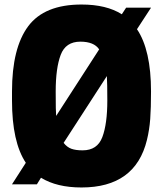

<svg xmlns="http://www.w3.org/2000/svg" viewBox="-20 -814 720 848"><path d="M340 14Q231 14 161 -29L143 0H33L94 -95Q33 -187 33 -370V-410Q33 -602 104.5 -698Q176 -794 340 -794Q450 -794 518 -751L537 -780H647L585 -685Q647 -593 647 -410Q647 -337 643.5 -289Q640 -241 629 -196Q578 14 340 14ZM345 -150Q410 -150 432 -208.5Q454 -267 454 -370Q454 -446 452 -478L261 -183Q276 -164 295 -157Q314 -150 345 -150ZM228 -302 418 -596Q395 -630 335 -630Q270 -630 248 -571.5Q226 -513 226 -410Q226 -318 228 -302Z"/></svg>

Font: Tanohe Sans ExtraBold
Style: Regular
Weight: 800
Designer: Village Type and Design LLC & Cristiano Sobral
Foundry: Cooper Hewitt Smithsonian Design Museum
Version: Version 1.00;September 29, 2021;FontCreator 13.0.0.2655 64-b